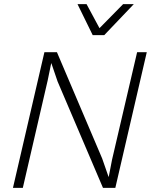

<svg xmlns="http://www.w3.org/2000/svg" viewBox="-20 -914 741 934"><path d="M431 -743 357 -894H401L464 -777L579 -894H631L487 -743ZM43 0 196 -660H257L477 -143L508 -54H509L525 -137L647 -660H694L541 0H481L260 -518L230 -606H229L212 -523L91 0Z"/></svg>

Font: Elaine Sans Light
Style: Italic
Weight: 300
Italic angle: -13°
Designer: Wei Huang
Foundry: Wei Huang
Version: Version 2.001;December 24, 2019;FontCreator 12.0.0.2547 64-b